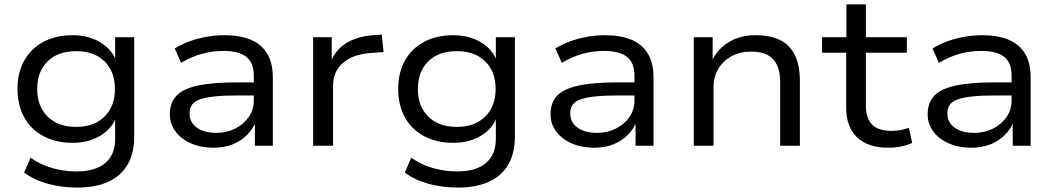

<svg xmlns="http://www.w3.org/2000/svg" viewBox="-20 -658 4764 867"><path d="M329 189Q259 189 196.5 172Q134 155 89 121L118 54Q149 76 183 89.5Q217 103 253 109.5Q289 116 327 116Q411 116 455.5 78Q500 40 500 -31V-131H505Q487 -78 433.5 -45.5Q380 -13 308 -13Q233 -13 176.5 -43Q120 -73 89.5 -128Q59 -183 59 -256Q59 -330 89.5 -384.5Q120 -439 176 -469Q232 -499 308 -499Q380 -499 433.5 -466.5Q487 -434 506 -379H500V-490H586V-41Q586 33 556.5 84.5Q527 136 469.5 162.5Q412 189 329 189ZM324 -85Q405 -85 452 -131.5Q499 -178 499 -256Q499 -335 452 -381Q405 -427 324 -427Q242 -427 195 -381Q148 -335 148 -256Q148 -178 195 -131.5Q242 -85 324 -85Z M943 9Q886 9 841.5 -11Q797 -31 772 -65Q747 -99 747 -142Q747 -194 776.5 -225.5Q806 -257 873 -271.5Q940 -286 1051 -286H1141V-227H1054Q991 -227 949 -222.5Q907 -218 882 -209Q857 -200 846.5 -184.5Q836 -169 836 -146Q836 -105 869 -81.5Q902 -58 957 -58Q1004 -58 1042.5 -77.5Q1081 -97 1103.5 -130Q1126 -163 1126 -204V-317Q1126 -375 1092 -401.5Q1058 -428 989 -428Q939 -428 891.5 -415Q844 -402 798 -374L769 -439Q799 -458 836 -471.5Q873 -485 913.5 -492Q954 -499 994 -499Q1064 -499 1112.5 -478.5Q1161 -458 1186.5 -416Q1212 -374 1212 -308V0H1131V-112H1137Q1123 -77 1096.5 -49.5Q1070 -22 1031.5 -6.5Q993 9 943 9Z M1394 0V-490H1478V-373H1472Q1493 -432 1543 -463Q1593 -494 1665 -499L1704 -502L1712 -423L1647 -418Q1569 -411 1526.5 -372Q1484 -333 1484 -272V0Z M2048 189Q1978 189 1915.5 172Q1853 155 1808 121L1837 54Q1868 76 1902 89.5Q1936 103 1972 109.5Q2008 116 2046 116Q2130 116 2174.5 78Q2219 40 2219 -31V-131H2224Q2206 -78 2152.5 -45.5Q2099 -13 2027 -13Q1952 -13 1895.5 -43Q1839 -73 1808.5 -128Q1778 -183 1778 -256Q1778 -330 1808.5 -384.5Q1839 -439 1895 -469Q1951 -499 2027 -499Q2099 -499 2152.5 -466.5Q2206 -434 2225 -379H2219V-490H2305V-41Q2305 33 2275.5 84.5Q2246 136 2188.5 162.5Q2131 189 2048 189ZM2043 -85Q2124 -85 2171 -131.5Q2218 -178 2218 -256Q2218 -335 2171 -381Q2124 -427 2043 -427Q1961 -427 1914 -381Q1867 -335 1867 -256Q1867 -178 1914 -131.5Q1961 -85 2043 -85Z M2662 9Q2605 9 2560.5 -11Q2516 -31 2491 -65Q2466 -99 2466 -142Q2466 -194 2495.5 -225.5Q2525 -257 2592 -271.5Q2659 -286 2770 -286H2860V-227H2773Q2710 -227 2668 -222.5Q2626 -218 2601 -209Q2576 -200 2565.5 -184.5Q2555 -169 2555 -146Q2555 -105 2588 -81.5Q2621 -58 2676 -58Q2723 -58 2761.5 -77.5Q2800 -97 2822.5 -130Q2845 -163 2845 -204V-317Q2845 -375 2811 -401.5Q2777 -428 2708 -428Q2658 -428 2610.5 -415Q2563 -402 2517 -374L2488 -439Q2518 -458 2555 -471.5Q2592 -485 2632.5 -492Q2673 -499 2713 -499Q2783 -499 2831.5 -478.5Q2880 -458 2905.5 -416Q2931 -374 2931 -308V0H2850V-112H2856Q2842 -77 2815.5 -49.5Q2789 -22 2750.5 -6.5Q2712 9 2662 9Z M3113 0V-490H3198V-380H3193Q3219 -436 3270.5 -467.5Q3322 -499 3392 -499Q3456 -499 3500.5 -478Q3545 -457 3568.5 -411Q3592 -365 3592 -291V0H3503V-287Q3503 -335 3488.5 -365Q3474 -395 3445.5 -410Q3417 -425 3373 -425Q3321 -425 3283 -404Q3245 -383 3223.5 -347Q3202 -311 3202 -266V0Z M3991 9Q3899 9 3850 -38Q3801 -85 3801 -173V-420H3692V-490H3802V-638H3890V-490H4075V-420H3890V-182Q3890 -123 3918.5 -95Q3947 -67 4005 -67Q4026 -67 4046 -70.5Q4066 -74 4084 -81L4099 -13Q4080 -3 4051 3Q4022 9 3991 9Z M4365 9Q4308 9 4263.5 -11Q4219 -31 4194 -65Q4169 -99 4169 -142Q4169 -194 4198.5 -225.5Q4228 -257 4295 -271.5Q4362 -286 4473 -286H4563V-227H4476Q4413 -227 4371 -222.5Q4329 -218 4304 -209Q4279 -200 4268.5 -184.5Q4258 -169 4258 -146Q4258 -105 4291 -81.5Q4324 -58 4379 -58Q4426 -58 4464.5 -77.5Q4503 -97 4525.5 -130Q4548 -163 4548 -204V-317Q4548 -375 4514 -401.5Q4480 -428 4411 -428Q4361 -428 4313.5 -415Q4266 -402 4220 -374L4191 -439Q4221 -458 4258 -471.5Q4295 -485 4335.5 -492Q4376 -499 4416 -499Q4486 -499 4534.5 -478.5Q4583 -458 4608.5 -416Q4634 -374 4634 -308V0H4553V-112H4559Q4545 -77 4518.5 -49.5Q4492 -22 4453.5 -6.5Q4415 9 4365 9Z"/></svg>

Font: Nunito Sans 10pt SemiExpanded
Style: Regular
Weight: 400
Width: 6
Designer: Vernon Adams
Foundry: Vernon Adams
Version: Version 3.101;gftools[0.9.27]